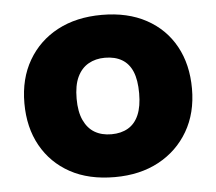

<svg xmlns="http://www.w3.org/2000/svg" viewBox="-44 -573 710 630"><g transform="rotate(-5 311.0 -258.0)"><path d="M310 9Q224 9 163 -24.5Q102 -58 68.5 -118Q35 -178 35 -258Q35 -339 70 -399Q105 -459 167 -492Q229 -525 313 -525Q398 -525 459.5 -491.5Q521 -458 554 -398Q587 -338 587 -258Q587 -178 552 -118Q517 -58 455 -24.5Q393 9 310 9ZM311 -132Q343 -132 366 -145.5Q389 -159 401 -187Q413 -215 413 -258Q413 -302 401.5 -329.5Q390 -357 367 -370.5Q344 -384 311 -384Q280 -384 256.5 -370.5Q233 -357 220 -329.5Q207 -302 207 -258Q207 -215 220 -187Q233 -159 256 -145.5Q279 -132 311 -132Z"/></g></svg>

Font: REM Medium
Style: Bold
Weight: 700
Version: Version 1.005;gftools[0.9.28]